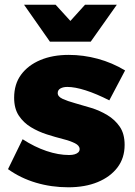

<svg xmlns="http://www.w3.org/2000/svg" viewBox="-20 -786 575 815"><path d="M444 -360Q389 -388 343.5 -402.5Q298 -417 266 -417Q248 -417 236.5 -410.5Q225 -404 225 -391Q225 -376 245.5 -366.5Q266 -357 298.5 -348Q331 -339 367 -328Q403 -317 435.5 -297.5Q468 -278 488.5 -248Q509 -218 509 -171Q509 -115 478.5 -75Q448 -35 394.5 -13Q341 9 270 9Q198 9 132.5 -10.5Q67 -30 14 -68L76 -195Q127 -162 177.5 -145Q228 -128 273 -128Q287 -128 297 -131Q307 -134 312.5 -139.5Q318 -145 318 -153Q318 -168 298 -178Q278 -188 246.5 -196Q215 -204 179 -215.5Q143 -227 111.5 -246Q80 -265 60 -295Q40 -325 40 -371Q40 -429 69.5 -469Q99 -509 151 -531Q203 -553 272 -553Q334 -553 395 -536.5Q456 -520 511 -487ZM365 -609H192L82 -766H216L330 -641H228L341 -766H476Z"/></svg>

Font: Alexandria ExtraBold
Style: Regular
Weight: 800
Designer: Mohamed Gaber
Foundry: Kief Type Foundry
Version: Version 5.100